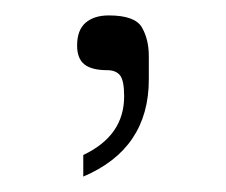

<svg xmlns="http://www.w3.org/2000/svg" viewBox="-20 -91 293 249"><path d="M88 110Q141 85 141 34Q141 13 135.5 6.5Q130 0 119 0Q99 0 89.5 -7.5Q80 -15 80 -32Q80 -52 91 -61.5Q102 -71 121 -71Q155 -71 164 -55.5Q173 -40 173 -18V12Q173 102 88 138Z"/></svg>

Font: Be Vietnam Thin
Style: Regular
Weight: 100
Designer: Gabriel Lam
Foundry: TypeRant
Version: Version 4.000